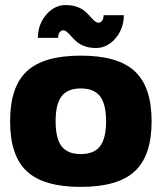

<svg xmlns="http://www.w3.org/2000/svg" viewBox="-20 -730 640 760"><path d="M86.4 -448.2Q152.8 -509.8 299.8 -509.8Q446.8 -509.8 513.4 -448Q580.1 -386.2 580.1 -250Q580.1 -113.8 513.4 -52Q446.8 9.8 299.8 9.8Q152.8 9.8 86.4 -51.8Q20 -113.3 20 -250Q20 -386.7 86.4 -448.2ZM223.9 -349.1Q200.2 -318.4 200.2 -250Q200.2 -181.6 223.9 -150.9Q247.6 -120.1 299.8 -120.1Q352.1 -120.1 376 -151.1Q399.9 -182.1 399.9 -250Q399.9 -317.9 376 -348.9Q352.1 -379.9 299.8 -379.9Q247.6 -379.9 223.9 -349.1ZM129.9 -580.1Q129.9 -632.8 162.6 -671.4Q195.3 -710 240.2 -710Q265.1 -710 284.9 -702.9Q304.7 -695.8 316.4 -685.3Q328.1 -674.8 337.2 -664.6Q346.2 -654.3 354.2 -647.2Q362.3 -640.1 370.1 -640.1Q377.9 -640.1 384 -647.9Q390.1 -655.8 390.1 -669.9H470.2Q470.2 -617.2 437.5 -578.6Q404.8 -540 359.9 -540Q335 -540 315.2 -547.1Q295.4 -554.2 283.7 -564.7Q272 -575.2 262.9 -585.4Q253.9 -595.7 245.8 -602.8Q237.8 -609.9 230 -609.9Q222.2 -609.9 216.1 -602.1Q210 -594.2 210 -580.1Z"/></svg>

Font: Fivo Sans Heavy
Style: Regular
Weight: 900
Designer: Alexander Slobzheninov
Foundry: Alexander Slobzheninov
Version: 1.0